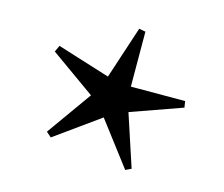

<svg xmlns="http://www.w3.org/2000/svg" viewBox="-47 -783 492 422"><g transform="rotate(10 199.0 -572.5)"><path d="M269.5 -422 256 -417 189.5 -522.5 82.5 -459 72 -470 153.5 -565.5 58.5 -646.5 66.5 -660.5 183 -612.5 232.5 -728 247 -724 236.5 -599.5 359.5 -589 360.5 -574.5 241 -543.5Z"/></g></svg>

Font: Newsreader 72pt SemiBold
Style: Regular
Weight: 600
Designer: Hugues Gentile
Foundry: Production Type
Version: Version 1.003; ttfautohint (v1.8.3)